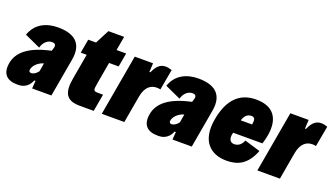

<svg xmlns="http://www.w3.org/2000/svg" viewBox="-74 -1211 3001 1719"><g transform="rotate(20 1427.0 -351.5)"><path d="M296.9 -593.3C185.1 -593.3 85.4 -546.9 47.4 -433.6L197.8 -365.2C206.1 -403.8 239.7 -451.2 289.6 -451.2C332 -451.2 332 -426.8 313.5 -377.9L313 -377C214.4 -356 135.3 -325.2 79.6 -281.7C33.2 -245.1 3.4 -200.2 -6.3 -144C-24.9 -36.6 27.3 12.7 127 12.7C152.3 12.7 222.2 13.2 257.3 -73.7H269L263.7 0H447.3L511.7 -365.2C540 -527.8 450.7 -593.3 296.9 -593.3ZM208 -126C193.4 -126 183.6 -134.8 187 -154.3C190.4 -175.3 207.5 -202.6 235.8 -223.1C250 -233.4 267.1 -241.7 286.6 -246.6L273.4 -168C254.4 -140.6 227.1 -126 208 -126Z M717.8 0H850.6L879.4 -164.6H843.8C786.6 -164.6 783.2 -166.5 797.4 -247.1L833 -450.2H924.3L947.8 -582H856.4L879.9 -715.8H730L660.6 -582H586.4L563 -450.2H619.6L577.1 -207.5C551.8 -64 588.9 0 717.8 0Z M927.2 0H1142.1L1187.5 -258.8C1204.6 -354 1254.4 -388.7 1310.1 -388.7C1316.9 -388.7 1331.5 -388.2 1345.7 -384.8L1381.3 -582C1359.4 -588.9 1339.8 -593.3 1322.3 -593.3C1272.5 -593.3 1238.8 -565.9 1209 -498H1199.7L1204.1 -582H1029.8Z M1634.3 -593.3C1522.5 -593.3 1422.9 -546.9 1384.8 -433.6L1535.2 -365.2C1543.5 -403.8 1577.1 -451.2 1627 -451.2C1669.4 -451.2 1669.4 -426.8 1650.9 -377.9L1650.4 -377C1551.8 -356 1472.7 -325.2 1417 -281.7C1370.6 -245.1 1340.8 -200.2 1331.1 -144C1312.5 -36.6 1364.7 12.7 1464.4 12.7C1489.7 12.7 1559.6 13.2 1594.7 -73.7H1606.4L1601.1 0H1784.7L1849.1 -365.2C1877.4 -527.8 1788.1 -593.3 1634.3 -593.3ZM1545.4 -126C1530.8 -126 1521 -134.8 1524.4 -154.3C1527.8 -175.3 1544.9 -202.6 1573.2 -223.1C1587.4 -233.4 1604.5 -241.7 1624 -246.6L1610.8 -168C1591.8 -140.6 1564.5 -126 1545.4 -126Z M2184.1 -593.3C2025.4 -593.3 1929.7 -494.6 1895 -300.3C1855.5 -76.2 1972.2 12.7 2117.7 12.7C2220.2 12.7 2310.1 -22 2367.7 -169.4L2217.3 -214.8C2202.1 -173.8 2172.4 -149.9 2133.3 -149.9C2100.1 -149.9 2071.8 -173.8 2090.3 -243.2H2369.6C2378.9 -272.5 2386.2 -300.8 2390.6 -327.6C2418 -485.4 2357.9 -593.3 2184.1 -593.3ZM2193.8 -440.9C2232.4 -440.9 2231.4 -408.2 2224.6 -370.6H2117.2C2126.5 -407.2 2149.9 -440.9 2193.8 -440.9Z M2409.7 0H2624.5L2669.9 -258.8C2687 -354 2736.8 -388.7 2792.5 -388.7C2799.3 -388.7 2814 -388.2 2828.1 -384.8L2863.8 -582C2841.8 -588.9 2822.3 -593.3 2804.7 -593.3C2754.9 -593.3 2721.2 -565.9 2691.4 -498H2682.1L2686.5 -582H2512.2Z"/></g></svg>

Font: Decalotype Black Italic
Style: Regular
Weight: 900
Italic angle: -10°
Designer: Alfredo Marco Pradil
Foundry: Alfredo Marco Pradil
Version: Version 1.0